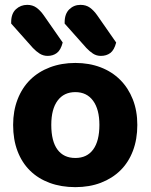

<svg xmlns="http://www.w3.org/2000/svg" viewBox="-20 -755 620 790"><path d="M290 15Q232 15 184.5 -2.5Q137 -20 103.5 -53Q70 -86 52 -133.5Q34 -181 34 -241Q34 -299 52.5 -346.5Q71 -394 104.5 -427Q138 -460 185.5 -478Q233 -496 290 -496Q347 -496 394 -478Q441 -460 474.5 -426.5Q508 -393 526.5 -346Q545 -299 545 -241Q545 -182 527 -134.5Q509 -87 475.5 -54Q442 -21 395 -3Q348 15 290 15ZM191 -241Q191 -174 216.5 -139.5Q242 -105 290 -105Q338 -105 363.5 -140Q389 -175 389 -241Q389 -305 363 -340.5Q337 -376 290 -376Q243 -376 217 -341Q191 -306 191 -241ZM26 -658V-664Q26 -699 45.5 -717Q65 -735 92 -735Q114 -735 130 -723.5Q146 -712 160 -692L238 -580Q230 -549 214 -537Q198 -525 176 -525Q158 -525 143 -534.5Q128 -544 115 -558ZM246 -658V-663Q246 -698 265 -716.5Q284 -735 311 -735Q334 -735 350 -723.5Q366 -712 380 -692L458 -580Q450 -549 434 -537Q418 -525 395 -525Q377 -525 362.5 -534.5Q348 -544 335 -558Z"/></svg>

Font: Baloo 2 Latin
Style: Bold
Weight: 400
Designer: Sarang Kulkarni and Ek Type
Foundry: Ek Type
Version: Version 1.001